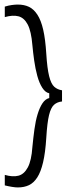

<svg xmlns="http://www.w3.org/2000/svg" viewBox="-20 -707 325 842"><path d="M252 -262Q231 -260 217 -247.5Q203 -235 195 -202Q187 -169 183 -103Q179 -38 169 4.5Q159 47 143.5 71Q128 95 107 105Q86 115 58 115Q48 115 32.5 112.5Q17 110 1 106V60Q36 70 61 63.5Q86 57 102 27Q118 -3 122 -62Q126 -103 131 -140Q136 -177 145 -206.5Q154 -236 166.5 -254.5Q179 -273 196 -277V-298Q179 -301 165.5 -322Q152 -343 143.5 -374.5Q135 -406 130 -441Q125 -476 122 -509Q117 -570 101.5 -599.5Q86 -629 61 -635.5Q36 -642 1 -632V-678Q17 -683 32 -685Q47 -687 58 -687Q86 -687 107 -677Q128 -667 144 -642.5Q160 -618 169.5 -576.5Q179 -535 183 -471Q187 -407 195.5 -373Q204 -339 218 -326.5Q232 -314 252 -311Z"/></svg>

Font: Bricolage Grotesque SemiCondensed ExtraLight
Style: Regular
Weight: 250
Width: 4
Designer: Mathieu Triay
Foundry: Atelier Triay
Version: Version 1.000;gftools[0.9.30]